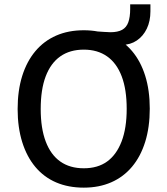

<svg xmlns="http://www.w3.org/2000/svg" viewBox="-20 -853 769 882"><path d="M365 9Q294 9 238 -15Q182 -39 142.5 -86Q103 -133 82 -200.5Q61 -268 61 -352Q61 -437 82 -504Q103 -571 142.5 -618Q182 -665 238 -689.5Q294 -714 365 -714Q435 -714 491 -689.5Q547 -665 586.5 -618.5Q626 -572 647 -505Q668 -438 668 -354Q668 -269 647 -201.5Q626 -134 586.5 -87Q547 -40 491 -15.5Q435 9 365 9ZM365 -80Q429 -80 472 -111Q515 -142 538.5 -203Q562 -264 562 -353Q562 -442 539 -502.5Q516 -563 472 -594Q428 -625 365 -625Q301 -625 257 -594Q213 -563 190 -502.5Q167 -442 167 -352Q167 -264 190 -203Q213 -142 257 -111Q301 -80 365 -80ZM461 -647 420 -709Q440 -708 457 -706.5Q474 -705 487 -705Q521 -705 541 -716Q561 -727 569.5 -751Q578 -775 578 -812V-833H671V-801Q671 -756 654.5 -721.5Q638 -687 608.5 -667Q579 -647 541 -647Z"/></svg>

Font: Nunito Sans 10pt SemiCondensed SemiBold
Style: Regular
Weight: 600
Width: 4
Designer: Vernon Adams
Foundry: Vernon Adams
Version: Version 3.101;gftools[0.9.27]